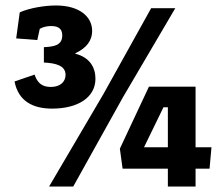

<svg xmlns="http://www.w3.org/2000/svg" viewBox="-20 -680 816 700"><path d="M592 0H693V-65H744L751 -143H693V-364H523L417 -138L427 -65H592ZM116 -534 125 -575C140 -583 153 -585 167 -585C194 -585 207 -574 207 -551C207 -513 174 -510 140 -508V-452C183 -450 219 -441 219 -407C219 -383 201 -363 165 -363C132 -363 116 -379 106 -408L33 -383C47 -311 100 -284 170 -284C263 -284 328 -324 328 -393C328 -434 307 -471 255 -484V-486C296 -505 316 -533 316 -567C316 -619 270 -660 184 -660C143 -660 88 -651 52 -635L39 -540ZM619 -650 428 -325 247 0H159L357 -337L531 -650ZM576 -289H592V-143H505Z"/></svg>

Font: Zilla Slab Bold
Style: Regular
Weight: 700
Designer: Typotheque.com
Foundry: Typotheque type foundry
Version: Version 1.3; 2018